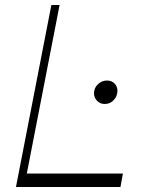

<svg xmlns="http://www.w3.org/2000/svg" viewBox="-20 -750 571 770"><path d="M44 0 186 -730H219L77 0ZM72 0 82 -54H473L463 0ZM400 -333Q381 -333 369 -346Q357 -359 357 -376Q357 -397 372.5 -412Q388 -427 409 -427Q428 -427 439.5 -415Q451 -403 451 -386Q451 -365 436.5 -349Q422 -333 400 -333Z"/></svg>

Font: Savate ExtraLight
Style: Italic
Weight: 200
Italic angle: -11°
Designer: Max Esnée
Foundry: Plomb Type
Version: Version 2.000